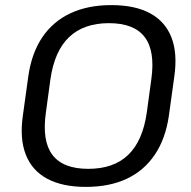

<svg xmlns="http://www.w3.org/2000/svg" viewBox="-20 -728 754 756"><path d="M318 7.9Q225.6 7.9 165.8 -24.3Q105.9 -56.5 81.5 -119.3Q57 -182.1 70 -272.7L91.4 -427.3Q104.4 -518.7 146.5 -581.1Q188.6 -643.5 257.3 -675.7Q325.9 -707.9 418.3 -707.9Q511.6 -707.9 571 -675.7Q630.4 -643.5 654.9 -581.1Q679.4 -518.7 666.4 -427.3L645 -272.7Q632 -182.1 589.8 -119.3Q547.7 -56.5 479.5 -24.3Q411.3 7.9 318 7.9ZM327.5 -63.2Q427.6 -63.2 484.8 -118.2Q542 -173.1 558 -285L575.7 -415Q591.6 -526.9 549.9 -581.8Q508.2 -636.8 408.9 -636.8Q309.6 -636.8 252 -581.8Q194.3 -526.9 178.4 -415L160.7 -285Q144.8 -173.1 186.4 -118.2Q228.1 -63.2 327.5 -63.2Z"/></svg>

Font: Pathway Extreme 8pt Thin
Style: Italic
Weight: 100
Italic angle: -8°
Designer: Eduardo Rodriguez Tunni
Foundry: Eduardo Rodriguez Tunni
Version: Version 1.000